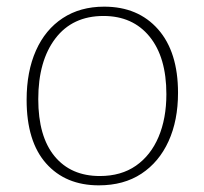

<svg xmlns="http://www.w3.org/2000/svg" viewBox="-20 -550 614 577"><path d="M293 -530Q395 -530 455 -462Q515 -394 515 -271Q515 -188 486.5 -125.5Q458 -63 405 -28Q352 7 277 7Q177 7 118.5 -59Q60 -125 60 -250Q60 -335 88 -398Q116 -461 168.5 -495.5Q221 -530 293 -530ZM291 -502Q198 -502 146.5 -434.5Q95 -367 95 -252Q95 -140 144 -80.5Q193 -21 280 -21Q344 -21 388.5 -52Q433 -83 456.5 -138.5Q480 -194 480 -267Q480 -378 429.5 -440Q379 -502 291 -502Z"/></svg>

Font: Bitter Thin ExtraLight
Style: Regular
Weight: 250
Version: Version 2.002